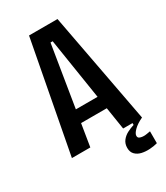

<svg xmlns="http://www.w3.org/2000/svg" viewBox="-202 -746 858 993"><g transform="rotate(-30 227.0 -249.5)"><path d="M17 0 142 -660H312L436 0H323L233 -573H220L127 0ZM110 -133V-208H348V-133ZM436 153Q415 159 389.5 160.5Q364 162 342 157Q320 152 305.5 137.5Q291 123 291 98Q291 73 304.5 55.5Q318 38 338.5 27.5Q359 17 379 11V-5H435V0Q401 16 382 35Q363 54 363 67Q363 78 371 82Q379 86 391 87Q403 88 415.5 85.5Q428 83 436 82Z"/></g></svg>

Font: Bricolage Grotesque Condensed Medium
Style: Regular
Weight: 500
Width: 3
Designer: Mathieu Triay
Foundry: Atelier Triay
Version: Version 1.000;gftools[0.9.30]